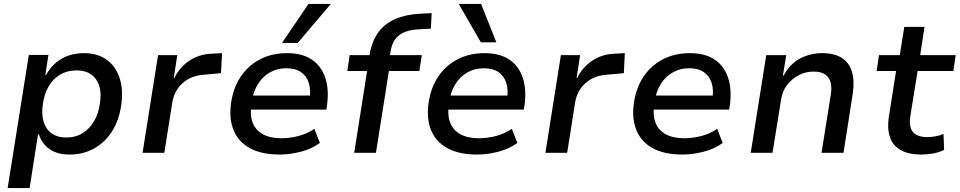

<svg xmlns="http://www.w3.org/2000/svg" viewBox="-20 -779 4893 979"><path d="M19 180 127 -499H227L211 -396H214Q237 -436 266.5 -460.5Q296 -485 332 -496.5Q368 -508 408 -508Q478 -508 524 -474.5Q570 -441 589.5 -382.5Q609 -324 599 -249Q589 -172 554.5 -114.5Q520 -57 463.5 -24Q407 9 334 9Q273 9 233 -18.5Q193 -46 178 -95H174L131 180ZM318 -78Q366 -78 402 -100.5Q438 -123 461 -163.5Q484 -204 490 -257Q501 -331 469 -375.5Q437 -420 370 -420Q323 -420 286.5 -398.5Q250 -377 227 -337Q204 -297 198 -243Q188 -168 219.5 -123Q251 -78 318 -78Z M707 0 786 -498H884L866 -381H869Q894 -434 943.5 -468Q993 -502 1056 -505L1112 -508L1107 -406L1020 -398Q974 -395 940.5 -376Q907 -357 886.5 -327.5Q866 -298 859 -260L818 0Z M1406 9Q1315 9 1256 -22.5Q1197 -54 1172 -113Q1147 -172 1158 -252Q1168 -327 1205 -384.5Q1242 -442 1303 -475Q1364 -508 1444 -508Q1521 -508 1569.5 -475.5Q1618 -443 1638 -384Q1658 -325 1648 -246L1644 -220H1238L1249 -292H1579L1558 -270Q1566 -321 1554.5 -356.5Q1543 -392 1514.5 -411.5Q1486 -431 1440 -431Q1394 -431 1357.5 -410.5Q1321 -390 1297.5 -354Q1274 -318 1266 -272L1263 -251Q1253 -194 1268 -154.5Q1283 -115 1320.5 -94.5Q1358 -74 1415 -74Q1456 -74 1500 -85Q1544 -96 1583 -122L1611 -50Q1568 -19 1512.5 -5Q1457 9 1406 9ZM1418 -560 1553 -759H1667L1498 -560Z M1786 0 1852 -417H1751L1763 -498H1891L1860 -471L1865 -502Q1876 -568 1908 -612.5Q1940 -657 1993.5 -681Q2047 -705 2120 -709L2181 -712L2177 -633L2108 -629Q2075 -627 2046 -616.5Q2017 -606 1997.5 -582Q1978 -558 1971 -515L1967 -492L1959 -498H2131L2118 -417H1963L1897 0Z M2413 9Q2322 9 2263 -22.5Q2204 -54 2179 -113Q2154 -172 2165 -252Q2175 -327 2212 -384.5Q2249 -442 2310 -475Q2371 -508 2451 -508Q2528 -508 2576.5 -475.5Q2625 -443 2645 -384Q2665 -325 2655 -246L2651 -220H2245L2256 -292H2586L2565 -270Q2573 -321 2561.5 -356.5Q2550 -392 2521.5 -411.5Q2493 -431 2447 -431Q2401 -431 2364.5 -410.5Q2328 -390 2304.5 -354Q2281 -318 2273 -272L2270 -251Q2260 -194 2275 -154.5Q2290 -115 2327.5 -94.5Q2365 -74 2422 -74Q2463 -74 2507 -85Q2551 -96 2590 -122L2618 -50Q2575 -19 2519.5 -5Q2464 9 2413 9ZM2432 -563 2319 -759H2433L2511 -563Z M2761 0 2840 -498H2938L2920 -381H2923Q2948 -434 2997.5 -468Q3047 -502 3110 -505L3166 -508L3161 -406L3074 -398Q3028 -395 2994.5 -376Q2961 -357 2940.5 -327.5Q2920 -298 2913 -260L2872 0Z M3460 9Q3369 9 3310 -22.5Q3251 -54 3226 -113Q3201 -172 3212 -252Q3222 -327 3259 -384.5Q3296 -442 3357 -475Q3418 -508 3498 -508Q3575 -508 3623.5 -475.5Q3672 -443 3692 -384Q3712 -325 3702 -246L3698 -220H3292L3303 -292H3633L3612 -270Q3620 -321 3608.5 -356.5Q3597 -392 3568.5 -411.5Q3540 -431 3494 -431Q3448 -431 3411.5 -410.5Q3375 -390 3351.5 -354Q3328 -318 3320 -272L3317 -251Q3307 -194 3322 -154.5Q3337 -115 3374.5 -94.5Q3412 -74 3469 -74Q3510 -74 3554 -85Q3598 -96 3637 -122L3665 -50Q3622 -19 3566.5 -5Q3511 9 3460 9Z M3808 0 3887 -498H3989L3972 -394H3976Q4008 -454 4060 -481Q4112 -508 4173 -508Q4234 -508 4272 -484Q4310 -460 4324 -413.5Q4338 -367 4328 -300L4281 0H4169L4216 -295Q4222 -332 4215.5 -358Q4209 -384 4188 -399Q4167 -414 4128 -414Q4086 -414 4050.5 -394.5Q4015 -375 3992 -344Q3969 -313 3963 -273L3919 0Z M4678 9Q4613 9 4573 -13.5Q4533 -36 4518 -79Q4503 -122 4512 -182L4549 -417H4450L4462 -498H4568L4591 -642H4694L4672 -498H4853L4841 -417H4659L4622 -189Q4613 -131 4635.5 -105.5Q4658 -80 4708 -80Q4730 -80 4751 -84Q4772 -88 4791 -96L4794 -15Q4769 -2 4738.5 3.5Q4708 9 4678 9Z"/></svg>

Font: Nunito Sans 7pt SemiBold
Style: Italic
Weight: 600
Italic angle: -9°
Designer: Vernon Adams
Foundry: Vernon Adams
Version: Version 3.101;gftools[0.9.27]